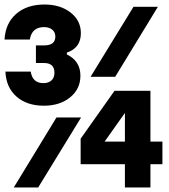

<svg xmlns="http://www.w3.org/2000/svg" viewBox="-30 -830 750 850"><path d="M326 -495Q326 -436 280.5 -399Q235 -362 164 -362Q89 -362 43 -402.5Q-3 -443 -6 -513H106Q114 -462 162 -462Q185 -462 198 -474Q211 -486 211 -508Q211 -551 165 -551H129V-629H165Q215 -629 215 -668Q215 -687 201.5 -698.5Q188 -710 165 -710Q111 -710 102 -655H-10Q-6 -727 41.5 -768.5Q89 -810 167 -810Q237 -810 282.5 -774.5Q328 -739 328 -683Q328 -618 266 -597V-589Q326 -560 326 -495ZM669 -800 480 -490H371L561 -800ZM636 -428V-203H689V-103H636V0H523V-103H327V-216L477 -428ZM523 -203V-330L433 -203ZM329 -310 139 0H31L220 -310Z"/></svg>

Font: Martian Mono SemiBold
Style: Regular
Weight: 600
Monospace: yes
Designer: Roman Shamin
Foundry: Evil Martians
Version: Version 1.000; ttfautohint (v1.8.4.7-5d5b)